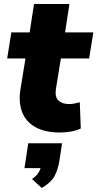

<svg xmlns="http://www.w3.org/2000/svg" viewBox="-20 -655 489 965"><path d="M282 11Q206 11 158 -16Q110 -43 91.5 -91Q73 -139 82 -201L108 -361H16L37 -492H129L151 -635H329L307 -492H449L428 -361H286L261 -208Q255 -167 274 -149.5Q293 -132 328 -132Q340 -132 353 -134.5Q366 -137 381 -141L386 -9Q365 1 337 6Q309 11 282 11ZM190 290 141 245Q165 228 175 210.5Q185 193 189 170L220 190H103L122 65H292L279 150Q272 196 254.5 229Q237 262 190 290Z"/></svg>

Font: Nunito Sans 12pt ExtraLight 12pt Black
Style: Italic
Weight: 900
Italic angle: -9°
Version: Version 3.101;gftools[0.9.27]